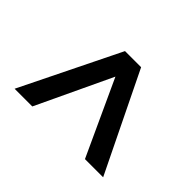

<svg xmlns="http://www.w3.org/2000/svg" viewBox="-141 -710 851 851"><g transform="rotate(-45 284.0 -284.5)"><path d="M52 -7 516 -233V-334L52 -562V-451L406 -284L52 -121Z"/></g></svg>

Font: Ronzino Medium
Style: Regular
Weight: 500
Designer: Nunzio Mazzaferro
Foundry: Collletttivo
Version: Version 1.000;Glyphs 3.3 (3337)